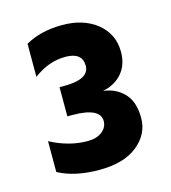

<svg xmlns="http://www.w3.org/2000/svg" viewBox="-76 -892 504 566"><g transform="rotate(-15 176.5 -608.5)"><path d="M35 -415V-509Q92 -479 148 -479Q176 -479 192.5 -492Q209 -505 209 -524Q209 -565 124 -565H109V-654H123Q200 -654 200 -695Q200 -736 148.5 -736Q97 -736 51 -701V-802Q98 -829 163.5 -829Q229 -829 270 -795.5Q311 -762 311 -708Q311 -669 289.5 -643.5Q268 -618 230 -610Q268 -606 293 -580Q318 -554 318 -504.5Q318 -455 276.5 -421.5Q235 -388 160 -388Q85 -388 35 -415Z"/></g></svg>

Font: Hind Jalandhar
Style: Bold
Weight: 700
Designer: Namrata Goyal
Foundry: Indian Type Foundry
Version: Version 0.702;PS 1.0;hotconv 1.0.81;makeotf.lib2.5.63406